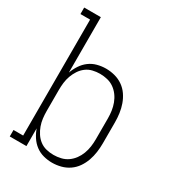

<svg xmlns="http://www.w3.org/2000/svg" viewBox="-180 -838 859 948"><g transform="rotate(30 250.0 -363.5)"><path d="M264 8Q239 8 214.5 1.5Q190 -5 170 -20Q150 -35 136 -56.5Q122 -78 114 -101V0H19V-37H74V-698H19V-735H114V-419Q122 -442 136 -463.5Q150 -485 170 -500Q190 -515 214.5 -521.5Q239 -528 264 -528Q289 -528 314 -521.5Q339 -515 360 -500.5Q381 -486 395.5 -465Q410 -444 418.5 -420Q427 -396 430.5 -370.5Q434 -345 434 -320V-200Q434 -175 430.5 -149.5Q427 -124 418.5 -100Q410 -76 395.5 -55Q381 -34 360 -19.5Q339 -5 314 1.5Q289 8 264 8ZM251 -29Q272 -29 293 -34Q314 -39 331 -51Q348 -63 360.5 -80Q373 -97 380.5 -117Q388 -137 391 -158Q394 -179 394 -200V-320Q394 -341 391 -362Q388 -383 380.5 -403Q373 -423 360.5 -440Q348 -457 331 -469Q314 -481 293 -486Q272 -491 251 -491Q230 -491 209.5 -486Q189 -481 172.5 -468.5Q156 -456 144.5 -438.5Q133 -421 126 -401.5Q119 -382 116.5 -361.5Q114 -341 114 -320V-200Q114 -179 116.5 -158.5Q119 -138 126 -118.5Q133 -99 144.5 -81.5Q156 -64 172.5 -51.5Q189 -39 209.5 -34Q230 -29 251 -29Z"/></g></svg>

Font: Iosevka Curly Slab Extralight
Style: Regular
Weight: 200
Monospace: yes
Designer: Belleve Invis
Foundry: Belleve Invis
Version: Version 22.1.2; ttfautohint (v1.8.4)